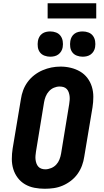

<svg xmlns="http://www.w3.org/2000/svg" viewBox="-20 -1157 640 1185"><path d="M256 8Q224 8 192.5 2Q161 -4 134.5 -19.5Q108 -35 89.5 -59.5Q71 -84 62 -113.5Q53 -143 53 -175.5Q53 -208 58 -240L109 -545Q113 -573 123 -600Q133 -627 150.5 -651Q168 -675 192 -693.5Q216 -712 243 -723.5Q270 -735 297.5 -740.5Q325 -746 354 -746Q386 -746 417 -738.5Q448 -731 474.5 -715.5Q501 -700 519.5 -675.5Q538 -651 547 -621.5Q556 -592 556 -559.5Q556 -527 551 -495L500 -190Q496 -162 486 -135Q476 -108 459 -84Q442 -60 418 -41.5Q394 -23 367 -11.5Q340 0 312 4Q284 8 256 8ZM259 -112Q277 -112 295.5 -119.5Q314 -127 327 -141Q340 -155 347 -173Q354 -191 357 -209L407 -514Q409 -527 410 -539.5Q411 -552 409.5 -564Q408 -576 404 -587.5Q400 -599 392 -607.5Q384 -616 372.5 -619.5Q361 -623 348 -623Q330 -623 312.5 -615.5Q295 -608 282 -593.5Q269 -579 262 -561.5Q255 -544 252 -526L202 -221Q200 -208 199 -195.5Q198 -183 199.5 -171Q201 -159 205 -148Q209 -137 216.5 -128.5Q224 -120 235.5 -116Q247 -112 259 -112ZM490 -807Q472 -807 454.5 -813.5Q437 -820 426.5 -834Q416 -848 413.5 -866.5Q411 -885 414 -904Q416 -917 422.5 -929Q429 -941 440 -949Q451 -957 464 -960Q477 -963 490 -963Q509 -963 526 -956.5Q543 -950 553.5 -936Q564 -922 567 -903.5Q570 -885 567 -866Q565 -853 558 -841Q551 -829 540 -821Q529 -813 516 -810Q503 -807 490 -807ZM290 -807Q272 -807 254.5 -813.5Q237 -820 226.5 -834Q216 -848 213.5 -866.5Q211 -885 214 -904Q216 -917 222.5 -929Q229 -941 240 -949Q251 -957 264 -960Q277 -963 290 -963Q309 -963 326 -956.5Q343 -950 353.5 -936Q364 -922 367 -903.5Q370 -885 367 -866Q365 -853 358 -841Q351 -829 340 -821Q329 -813 316 -810Q303 -807 290 -807ZM274 -1043V-1137H574V-1043Z"/></svg>

Font: Iosevka Slab Heavy Extended
Style: Italic
Weight: 900
Width: 7
Italic angle: -9°
Monospace: yes
Designer: Belleve Invis
Foundry: Belleve Invis
Version: Version 11.1.0; ttfautohint (v1.8.3)